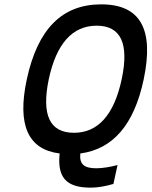

<svg xmlns="http://www.w3.org/2000/svg" viewBox="-20 -699 696 882"><path d="M424 -581C535 -581 574 -499 539 -335C504 -171 430 -89 320 -89C208 -89 170 -171 204 -335C239 -499 313 -581 424 -581ZM103 -334C58 -124 109 -12 254 6C243 113 281 163 396 163C429 163 463 157 501 146L520 59C488 68 450 74 422 74C365 74 344 54 349 6C499 -14 596 -126 640 -334C689 -566 624 -679 445 -679C266 -679 153 -567 103 -334Z"/></svg>

Font: LT Wave Mono Medium
Style: Italic
Weight: 500
Designer: Daniel Lyons
Version: Version 2.5 (Glyphs App)